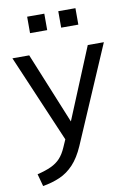

<svg xmlns="http://www.w3.org/2000/svg" viewBox="-101 -779 736 1069"><g transform="rotate(-10 267.0 -245.0)"><path d="M54 227 35 157Q81 146 112.5 131.5Q144 117 165 94.5Q186 72 202 35L235 -40L256 -70L435 -503H526L291 43Q264 105 229 142.5Q194 180 150.5 199Q107 218 54 227ZM236 28 9 -503H104L281 -70ZM306 -717H403V-624H306ZM130 -717H227V-624H130Z"/></g></svg>

Font: Muli Medium
Style: Regular
Weight: 500
Designer: Vernon Adams
Foundry: Vernon Adams
Version: Version 2.100; ttfautohint (v1.8.1.43-b0c9)